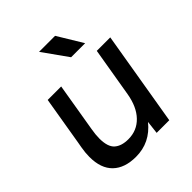

<svg xmlns="http://www.w3.org/2000/svg" viewBox="-198 -822 957 957"><g transform="rotate(-45 280.5 -344.0)"><path d="M372 -69Q307 12 207 12Q128 12 85 -29.5Q42 -71 42 -152Q42 -181 48 -215L53 -243L96 -500H191L148 -243Q142 -209 142 -182Q142 -123 168 -100Q194 -77 242 -77Q303 -77 344 -119.5Q385 -162 398 -239L442 -500H537L453 0H364ZM235 -700H348L428 -568H329Z"/></g></svg>

Font: Oak Sans Medium
Style: Italic
Weight: 500
Italic angle: -9.49998°
Foundry: Erik Kennedy, Walven
Version: Version 1.000